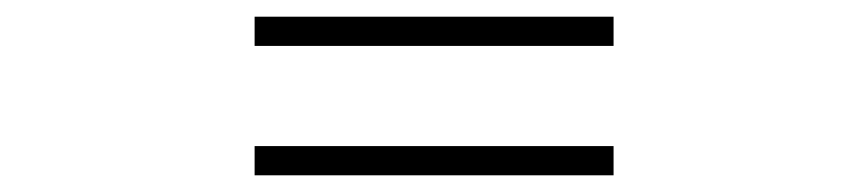

<svg xmlns="http://www.w3.org/2000/svg" viewBox="-20 -495 1040 230"><path d="M285 -475V-440H715V-475ZM285 -320V-285H715V-320Z"/></svg>

Font: ChiuKong Gothic MN Normal
Style: Regular
Weight: 350
Designer: Ryoko NISHIZUKA 西塚涼子 (kana, bopomofo & ideographs); Paul D. Hunt (Latin, Greek & Cyrillic); Sandoll Communications 산돌커뮤니
Foundry: Adobe
Version: Version 1.300